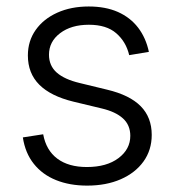

<svg xmlns="http://www.w3.org/2000/svg" viewBox="-20 -564 540 595"><path d="M250 11.2Q195.8 11.2 153.6 -5.9Q111.3 -22.9 84.7 -56.4Q58.1 -89.8 50.8 -138.2L113.8 -147.9Q123 -98.1 157.7 -72.3Q192.4 -46.4 249 -46.4Q310.5 -46.4 347.2 -74Q383.8 -101.6 383.8 -143.1Q383.8 -176.3 361.1 -197Q338.4 -217.8 294.9 -228L207.5 -249Q137.2 -266.1 101.8 -301.5Q66.4 -336.9 66.4 -392.1Q66.4 -437 90.6 -471.2Q114.7 -505.4 157.5 -524.7Q200.2 -543.9 254.9 -543.9Q307.1 -543.9 345.5 -526.9Q383.8 -509.8 408 -478.3Q432.1 -446.8 441.4 -403.3L380.4 -393.1Q370.6 -434.6 340.3 -460.9Q310.1 -487.3 255.4 -487.3Q200.7 -487.3 166.3 -461.2Q131.8 -435.1 131.8 -394.5Q131.8 -360.4 155.8 -339.1Q179.7 -317.9 227.5 -306.6L312 -286.1Q381.8 -269.5 416 -234.9Q450.2 -200.2 450.2 -146Q450.2 -99.1 424.8 -63.7Q399.4 -28.3 354.2 -8.5Q309.1 11.2 250 11.2Z"/></svg>

Font: Inter 20pt Light
Style: Regular
Weight: 300
Version: Version 4.001;git-66647c0bb